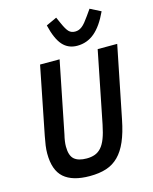

<svg xmlns="http://www.w3.org/2000/svg" viewBox="-137 -1029 898 1130"><g transform="rotate(-15 312.0 -464.0)"><path d="M273 -698 186 -263Q181 -243 178.5 -225Q176 -207 176 -192Q176 -137 201 -115Q226 -93 277 -93Q305 -93 327 -101Q349 -109 366 -128Q383 -147 395.5 -179.5Q408 -212 418 -262L505 -698H624L536 -260Q521 -184 498.5 -132Q476 -80 444 -48Q412 -16 369 -2Q326 12 268 12Q163 12 111 -33.5Q59 -79 59 -181Q59 -204 62.5 -229.5Q66 -255 72 -285L154 -698ZM395 -748Q340 -748 306 -786.5Q272 -825 252 -910L317 -940L334 -902Q352 -861 366.5 -846.5Q381 -832 404 -832Q416 -832 426 -835.5Q436 -839 446.5 -847Q457 -855 468.5 -869Q480 -883 494 -903L520 -940L585 -907Q547 -825 501 -786.5Q455 -748 395 -748Z"/></g></svg>

Font: IBM Plex Sans Cond SmBld
Style: Italic
Weight: 600
Width: 3
Italic angle: -11°
Designer: Mike Abbink, Paul van der Laan, Pieter van Rosmalen
Foundry: Bold Monday
Version: Version 1.3